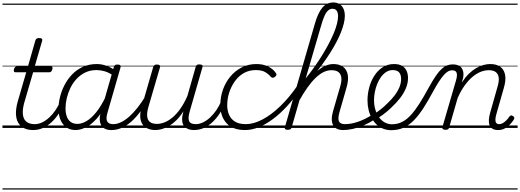

<svg xmlns="http://www.w3.org/2000/svg" viewBox="-20 -1039 4223 1559"><path d="M249 17Q205 17 174 1Q143 -15 126.5 -45Q110 -75 109.5 -118Q109 -161 124 -215L193 -452H107Q96 -452 93.5 -458.5Q91 -465 93 -477Q97 -489 103 -494.5Q109 -500 119 -500H207L267 -710Q271 -721 277.5 -725.5Q284 -730 298 -730Q314 -730 320 -724Q326 -718 322 -707L262 -500H392Q403 -500 405.5 -494Q408 -488 405 -476Q401 -463 395 -457.5Q389 -452 379 -452H249L181 -219Q166 -170 165 -134.5Q164 -99 175 -76Q186 -53 208.5 -42Q231 -31 262 -31Q272 -31 276.5 -23.5Q281 -16 279.5 -7Q278 2 270.5 9.5Q263 17 249 17ZM0 490H388V500H0ZM0 -20H388V0H0ZM0 -505H388V-500H0ZM0 -1010H388V-1000H0Z M249 17Q238 17 233 9.5Q228 2 230 -7Q232 -16 240 -23.5Q248 -31 263 -31Q293 -31 323 -45.5Q353 -60 380.5 -85.5Q408 -111 431 -145Q454 -179 470 -217Q474 -228 483 -228Q492 -228 499 -221.5Q506 -215 502 -204Q484 -158 458 -118Q432 -78 399.5 -47.5Q367 -17 329 0Q291 17 249 17ZM387 490V500ZM387 -20V0ZM387 -505V-500ZM387 -1010V-1000Z M594 17Q551 17 520 -4Q489 -25 472 -64Q455 -103 455 -156Q455 -200 467 -250Q479 -300 503.5 -347.5Q528 -395 565 -434Q602 -473 652.5 -496Q703 -519 767 -519Q805 -519 844 -505Q883 -491 915 -467L904 -423Q863 -451 829 -460.5Q795 -470 764 -470Q713 -470 672.5 -450.5Q632 -431 601.5 -398Q571 -365 551.5 -324.5Q532 -284 522 -241.5Q512 -199 512 -160Q512 -121 522.5 -92.5Q533 -64 554.5 -48.5Q576 -33 608 -33Q644 -33 683 -56Q722 -79 762 -128.5Q802 -178 838 -254L851 -213Q810 -124 763.5 -73.5Q717 -23 673 -3Q629 17 594 17ZM883 17Q854 17 833.5 7Q813 -3 802 -22Q791 -41 790 -68Q789 -95 799 -129L904 -494Q908 -506 914.5 -510.5Q921 -515 934 -515Q952 -515 957 -508Q962 -501 958 -489L853 -125Q838 -75 850.5 -53Q863 -31 898 -31Q907 -31 911 -23.5Q915 -16 913.5 -7Q912 2 904.5 9.5Q897 17 883 17ZM388 490H1023V500H388ZM388 -20H1023V0H388ZM388 -505H1023V-500H388ZM388 -1010H1023V-1000H388Z M885 17Q874 17 869 9.5Q864 2 866 -7Q868 -16 876 -23.5Q884 -31 899 -31Q930 -31 962.5 -46.5Q995 -62 1028 -91Q1061 -120 1094.5 -162Q1128 -204 1160 -256Q1167 -267 1176 -266Q1185 -265 1190 -257Q1195 -249 1189 -238Q1154 -178 1118 -130.5Q1082 -83 1045 -50.5Q1008 -18 967.5 -0.5Q927 17 885 17ZM1023 490V500ZM1023 -20V0ZM1023 -505V-500ZM1023 -1010V-1000Z M1242 17Q1195 17 1163 -4Q1131 -25 1121.5 -67.5Q1112 -110 1131 -174L1224 -495Q1228 -506 1234.5 -510.5Q1241 -515 1254 -515Q1270 -515 1276.5 -509Q1283 -503 1279 -492L1184 -167Q1172 -125 1175 -94.5Q1178 -64 1197.5 -48.5Q1217 -33 1255 -33Q1284 -33 1316 -45.5Q1348 -58 1380.5 -85Q1413 -112 1444 -155.5Q1475 -199 1502 -261L1569 -496Q1573 -508 1579 -512Q1585 -516 1598 -516Q1615 -516 1621.5 -510.5Q1628 -505 1624 -494L1520 -133Q1505 -80 1515.5 -55.5Q1526 -31 1570 -31Q1580 -31 1583.5 -23.5Q1587 -16 1585.5 -7Q1584 2 1576.5 9.5Q1569 17 1555 17Q1529 17 1509.5 9.5Q1490 2 1477.5 -12Q1465 -26 1461 -46.5Q1457 -67 1460 -93L1469 -135Q1442 -92 1412.5 -63Q1383 -34 1353 -16.5Q1323 1 1294.5 9Q1266 17 1242 17ZM1023 490H1694V500H1023ZM1023 -20H1694V0H1023ZM1023 -505H1694V-500H1023ZM1023 -1010H1694V-1000H1023Z M1555 17Q1544 17 1539 9.5Q1534 2 1536 -7Q1538 -16 1546 -23.5Q1554 -31 1569 -31Q1599 -31 1629 -45.5Q1659 -60 1686.5 -85.5Q1714 -111 1737 -145Q1760 -179 1776 -217Q1780 -228 1789 -228Q1798 -228 1805 -221.5Q1812 -215 1808 -204Q1790 -158 1764 -118Q1738 -78 1705.5 -47.5Q1673 -17 1635 0Q1597 17 1555 17ZM1693 490V500ZM1693 -20V0ZM1693 -505V-500ZM1693 -1010V-1000Z M1970 17Q1871 17 1820 -38Q1769 -93 1769 -185Q1769 -251 1790 -310.5Q1811 -370 1850 -417Q1889 -464 1942.5 -491.5Q1996 -519 2062 -519Q2117 -519 2158 -498.5Q2199 -478 2220 -446Q2227 -438 2224.5 -430.5Q2222 -423 2213 -415Q2202 -407 2194 -407.5Q2186 -408 2179 -415Q2159 -439 2131.5 -454.5Q2104 -470 2056 -470Q2003 -470 1960.5 -446Q1918 -422 1888 -380.5Q1858 -339 1841.5 -288.5Q1825 -238 1825 -184Q1825 -141 1840.5 -106Q1856 -71 1889 -51Q1922 -31 1976 -31Q1986 -31 1990.5 -23.5Q1995 -16 1994.5 -6.5Q1994 3 1987.5 10Q1981 17 1970 17ZM1694 490H2229V500H1694ZM1694 -20H2229V0H1694ZM1694 -505H2229V-500H1694ZM1694 -1010H2229V-1000H1694Z M1970 17Q1959 17 1954 10Q1949 3 1949.5 -6.5Q1950 -16 1957 -23.5Q1964 -31 1976 -31Q2040 -31 2112.5 -69.5Q2185 -108 2257.5 -178.5Q2330 -249 2394 -342Q2403 -355 2411.5 -351.5Q2420 -348 2423.5 -337Q2427 -326 2420 -316Q2368 -239 2311.5 -177.5Q2255 -116 2196.5 -72.5Q2138 -29 2081 -6Q2024 17 1970 17ZM2229 490V500ZM2229 -20V0ZM2229 -505V-500ZM2229 -1010V-1000Z M2767 17Q2737 17 2716 7Q2695 -3 2684.5 -23.5Q2674 -44 2674 -72.5Q2674 -101 2685 -139L2743 -339Q2755 -380 2751.5 -409Q2748 -438 2728.5 -453.5Q2709 -469 2671 -469Q2638 -469 2606 -453Q2574 -437 2541.5 -405.5Q2509 -374 2475.5 -327Q2442 -280 2407 -217L2391 -246Q2433 -318 2471.5 -369.5Q2510 -421 2546.5 -454Q2583 -487 2618 -503Q2653 -519 2687 -519Q2734 -519 2764.5 -497.5Q2795 -476 2803.5 -433Q2812 -390 2793 -325L2738 -134Q2722 -80 2731.5 -55.5Q2741 -31 2781 -31Q2790 -31 2794.5 -23.5Q2799 -16 2797.5 -7Q2796 2 2788.5 9.5Q2781 17 2767 17ZM2316 15Q2304 15 2297 10.5Q2290 6 2293 -6L2536 -844Q2562 -936 2598 -977.5Q2634 -1019 2686 -1019Q2716 -1019 2737 -1005.5Q2758 -992 2769 -968Q2780 -944 2780 -910Q2780 -883 2772 -849.5Q2764 -816 2749 -778Q2734 -740 2712 -698Q2690 -656 2661.5 -611Q2633 -566 2598.5 -518.5Q2564 -471 2524.5 -423Q2485 -375 2441 -327L2348 -4Q2345 6 2337.5 10.5Q2330 15 2316 15ZM2462 -402Q2501 -450 2535.5 -499Q2570 -548 2599 -595.5Q2628 -643 2651.5 -688Q2675 -733 2691.5 -773Q2708 -813 2716.5 -847.5Q2725 -882 2725 -908Q2725 -927 2720 -940.5Q2715 -954 2705 -961Q2695 -968 2680 -968Q2661 -968 2645 -954.5Q2629 -941 2615.5 -911.5Q2602 -882 2588 -833ZM2229 490H2905V500H2229ZM2229 -20H2905V0H2229ZM2229 -505H2905V-500H2229ZM2229 -1010H2905V-1000H2229Z M2767 17Q2754 17 2750 9.5Q2746 2 2749 -7Q2752 -16 2760.5 -23.5Q2769 -31 2781 -31Q2832 -31 2890.5 -51.5Q2949 -72 3007 -110Q3015 -115 3021.5 -112Q3028 -109 3032 -101Q3036 -93 3035.5 -85Q3035 -77 3027 -72Q2981 -42 2935 -22Q2889 -2 2846 7.5Q2803 17 2767 17ZM2905 490V500ZM2905 -20V0ZM2905 -505V-500ZM2905 -1010V-1000Z M3005 -106Q3038 -125 3068 -148.5Q3098 -172 3124 -198Q3157 -229 3182.5 -262Q3208 -295 3222.5 -329.5Q3237 -364 3237 -398Q3237 -433 3220.5 -451.5Q3204 -470 3169 -470Q3159 -470 3154.5 -477Q3150 -484 3151.5 -494Q3153 -504 3160 -511.5Q3167 -519 3180 -519Q3220 -519 3245 -504Q3270 -489 3281.5 -463.5Q3293 -438 3293 -405Q3293 -363 3275.5 -321.5Q3258 -280 3227.5 -241Q3197 -202 3157 -165Q3129 -137 3095 -112Q3061 -87 3026 -66ZM2905 490H3349V500H2905ZM2905 -20H3349V0H2905ZM2905 -505H3349V-500H2905ZM2905 -1010H3349V-1000H2905Z M3156 18Q3122 18 3092.5 6.5Q3063 -5 3039.5 -26.5Q3016 -48 2999 -78.5Q2982 -109 2973 -146Q2964 -183 2964 -225Q2964 -275 2977.5 -327Q2991 -379 3018.5 -422.5Q3046 -466 3086.5 -492.5Q3127 -519 3180 -519Q3190 -519 3194 -511.5Q3198 -504 3196 -494Q3194 -484 3187 -477Q3180 -470 3170 -470Q3140 -470 3116 -454.5Q3092 -439 3073.5 -413.5Q3055 -388 3042.5 -356.5Q3030 -325 3023.5 -291Q3017 -257 3017 -227Q3017 -184 3028 -148Q3039 -112 3058.5 -85.5Q3078 -59 3104.5 -44.5Q3131 -30 3163 -30Q3209 -30 3247 -50Q3285 -70 3319 -108Q3353 -146 3388 -201.5Q3423 -257 3462 -329Q3494 -387 3519.5 -424Q3545 -461 3567.5 -481Q3590 -501 3611 -508.5Q3632 -516 3655 -516Q3666 -516 3670.5 -509Q3675 -502 3674 -492.5Q3673 -483 3666 -475.5Q3659 -468 3648 -468Q3633 -468 3617.5 -459Q3602 -450 3584 -430Q3566 -410 3545 -378Q3524 -346 3499 -300Q3456 -220 3417.5 -160.5Q3379 -101 3339.5 -61Q3300 -21 3255.5 -1.5Q3211 18 3156 18ZM3349 490H3474V500H3349ZM3349 -20H3474V0H3349ZM3349 -505H3474V-500H3349ZM3349 -1010H3474V-1000H3349Z M3596 15Q3585 15 3577 10Q3569 5 3572 -6L3683 -387Q3695 -429 3687.5 -448.5Q3680 -468 3653 -468Q3643 -468 3638.5 -475.5Q3634 -483 3635 -492.5Q3636 -502 3642.5 -509Q3649 -516 3659 -516Q3683 -516 3700.5 -508.5Q3718 -501 3728.5 -486.5Q3739 -472 3742 -452.5Q3745 -433 3741 -408L3730 -369Q3758 -412 3787.5 -440.5Q3817 -469 3847.5 -486.5Q3878 -504 3906.5 -511.5Q3935 -519 3961 -519Q4010 -519 4041 -497.5Q4072 -476 4081 -433Q4090 -390 4071 -325L4010 -111Q4003 -86 4002.5 -68Q4002 -50 4009.5 -40.5Q4017 -31 4033 -31Q4049 -31 4064 -40Q4079 -49 4092.5 -63Q4106 -77 4115 -91Q4120 -98 4127 -101Q4134 -104 4144 -97Q4155 -91 4156 -84Q4157 -77 4152 -68Q4140 -49 4122 -29.5Q4104 -10 4079.5 3.5Q4055 17 4025 17Q3998 17 3980.5 7Q3963 -3 3955.5 -21.5Q3948 -40 3949.5 -66.5Q3951 -93 3961 -127L4021 -339Q4033 -380 4029.5 -409Q4026 -438 4006 -453.5Q3986 -469 3948 -469Q3918 -469 3885 -456.5Q3852 -444 3819 -417Q3786 -390 3754.5 -347Q3723 -304 3696 -243L3627 -4Q3625 6 3618.5 10.5Q3612 15 3596 15ZM3474 490H4183V500H3474ZM3474 -20H4183V0H3474ZM3474 -505H4183V-500H3474ZM3474 -1010H4183V-1000H3474Z"/></svg>

Font: Playwrite TZ Guides
Style: Regular
Weight: 400
Designer: Veronika Burian, José Scaglione
Foundry: TypeTogether
Version: Version 1.003